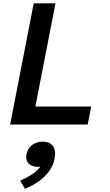

<svg xmlns="http://www.w3.org/2000/svg" viewBox="-20 -750 660 1156"><path d="M41 0H508L529 -108.5H193L314 -730H183ZM207.5 254.5C212.5 254.5 217.5 254 222.5 253.5C197 291 150.5 314.5 101.5 338.5L130.5 386.5C209.5 354.5 291 296.5 308.5 205.5C322.5 135 288.5 102.5 237.5 102.5C189.5 102.5 148.5 131 139.5 178C130 225.5 160 254.5 207.5 254.5Z"/></svg>

Font: Monaspace Neon SemiBold
Style: Italic
Weight: 600
Italic angle: -11°
Designer: Riley Cran & the Lettermatic Team
Foundry: Lettermatic
Version: Version 1.200 (Monaspace Neon)